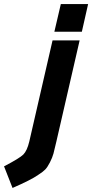

<svg xmlns="http://www.w3.org/2000/svg" viewBox="-90 -700 456 950"><path d="M55 0 170 -500H304L189 0Q180 40 174.5 60Q169 80 157 103.5Q145 127 134 138.5Q123 150 98 166Q64 190 -28 230L-70 123Q7 83 25.5 64.5Q44 46 55 0ZM179 -543 211 -680H346L315 -543Z"/></svg>

Font: Titillium Web
Style: Bold Italic
Weight: 700
Italic angle: -13°
Version: Version 1.002;PS 57.000;hotconv 1.0.70;makeotf.lib2.5.55311